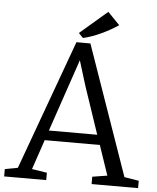

<svg xmlns="http://www.w3.org/2000/svg" viewBox="-61 -990 852 1041"><g transform="rotate(5 365.0 -469.0)"><path d="M486 -938 551 -871Q508 -842 457 -818.5Q406 -795 361 -785L337 -810ZM71 -53 328 -759H404L651 -53L730 -40V0H477V-40L558 -53L503 -215H203L148 -53L230 -40V0H1V-40ZM397 -527 355 -663 221 -269H484Z"/></g></svg>

Font: Grenzecho Serif
Style: Serif-Regular
Weight: 400
Designer: Dan Reynolds
Foundry: Dan Reynolds
Version: Version 1.001; ttfautohint (v1.1) -l 5 -r 5 -G 72 -x 0 -D la